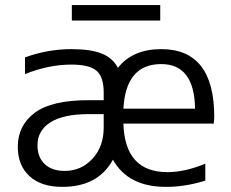

<svg xmlns="http://www.w3.org/2000/svg" viewBox="-20 -723 904 753"><path d="M261.7 -642.6V-703.1H608.4V-642.6ZM463.9 -296.9H745.1Q742.2 -471.7 612.3 -471.7Q473.6 -471.7 463.9 -296.9ZM463.9 -238.3Q469.7 -47.9 636.7 -47.9Q705.1 -47.9 785.2 -81.1V-14.6Q703.1 10.7 629.9 9.8Q482.4 9.8 422.9 -96.7Q364.3 10.7 222.7 9.8Q141.6 9.8 95.7 -32.2Q49.8 -74.2 49.8 -147.5Q49.8 -230.5 115.7 -280.3Q181.6 -330.1 327.1 -330.1H386.7V-360.4Q386.7 -420.9 358.9 -445.3Q331.1 -469.7 259.8 -469.7Q171.9 -469.7 78.1 -432.6V-498Q168 -530.3 259.8 -530.3Q335 -530.3 378.4 -513.2Q421.9 -496.1 442.4 -457Q500 -530.3 612.3 -530.3Q820.3 -530.3 820.3 -264.6Q820.3 -255.9 818.4 -238.3ZM386.7 -259.8V-275.4H327.1Q228.5 -275.4 177.7 -243.2Q127 -210.9 127 -153.3Q127 -106.4 155.3 -79.6Q183.6 -52.7 233.4 -52.7Q298.8 -52.7 342.8 -100.6Q386.7 -148.4 386.7 -222.7Z"/></svg>

Font: Gen Shin Gothic Normal
Style: Regular
Weight: 300
Designer: [Source Han Sans]
Ryoko NISHIZUKA  (kana & ideographs); Paul D. Hunt (Latin, Greek & Cyrillic); Wenlong ZHANG  (bopomofo
Version: Version 1.002.20150607